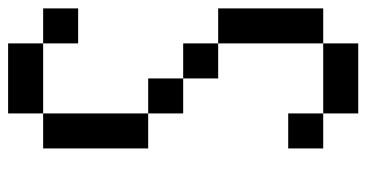

<svg xmlns="http://www.w3.org/2000/svg" viewBox="-228 -729 873 457"><g transform="rotate(90 208.5 -500.5)"><path d="M0 -166.7V-250H83.3V-166.7ZM0 -583.3V-833.3H83.3V-583.3ZM166.7 -416.7V-500H250V-416.7ZM166.7 -583.3V-500H83.3V-583.3ZM333.3 -166.7H250V-416.7H333.3ZM333.3 -833.3V-750H250V-833.3ZM83.3 -916.7H250V-833.3H83.3ZM83.3 -166.7H250V-83.3H83.3Z"/></g></svg>

Font: Galmuri11 Condensed
Style: Regular
Weight: 400
Width: 3
Designer: Lee Minseo (quiple)
Version: Version 2.399;hotconv 1.1.1;makeotfexe 2.6.0 DEVELOPMENT